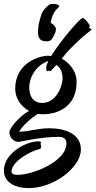

<svg xmlns="http://www.w3.org/2000/svg" viewBox="-45 -680 490 985"><path d="M207 -22C147 -22 105 -5 53 -4C69 -35 119 -77 149 -96C157 -95 166 -94 176 -94C256 -94 348 -135 348 -260C348 -319 306 -361 272 -379C285 -395 296 -410 306 -420C393 -510 425 -524 425 -529C425 -530 424 -530 423 -531C416 -534 412 -536 412 -539C412 -541 416 -544 416 -547C416 -553 390 -588 379 -588C366 -588 265 -470 217 -392C213 -393 208 -394 201 -394C157 -394 33 -358 33 -224C33 -179 60 -135 104 -111C54 -84 3 -21 3 -2C3 23 23 48 52 48C54 48 164 22 257 22C268 22 296 24 296 55C296 150 121 217 46 217C26 217 14 212 14 200C15 151 103 98 157 85C164 84 166 78 166 72C166 67 164 61 163 57C163 55 166 52 166 50C166 48 163 46 152 45C90 45 -25 105 -25 195C-25 256 33 285 103 285C232 285 370 178 370 87C370 4 285 -22 207 -22ZM192 -334C192 -319 195 -315 199 -315C202 -315 204 -318 206 -318C209 -318 210 -315 212 -315C213 -315 214 -315 215 -316C225 -326 235 -336 244 -347C261 -336 276 -316 276 -277C276 -247 249 -152 171 -152C123 -152 105 -190 105 -230C105 -286 142 -347 203 -367C196 -352 192 -341 192 -334ZM150 -513C150 -480 166 -468 193 -468C198 -468 203 -467 213 -472C225 -480 242 -513 242 -530C242 -541 233 -553 215 -563C219 -592 232 -623 256 -643C257 -645 259 -646 259 -647C260 -655 243 -660 228 -660C220 -660 212 -659 208 -656C190 -643 173 -625 166 -602C154 -564 150 -541 150 -520Z"/></svg>

Font: Oregano
Style: Regular
Weight: 400
Designer: Astigmatic (AOETI)
Foundry: Astigmatic (AOETI)
Version: Version 1.000